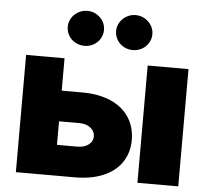

<svg xmlns="http://www.w3.org/2000/svg" viewBox="-53 -809 939 865"><g transform="rotate(5 416.5 -376.0)"><path d="M557.6 -189.5Q557.1 -131.3 528.1 -88.6Q499 -45.9 444.8 -22.9Q390.6 0 316.4 0H49.8V-530.3H223.6V-383.8H316.4Q390.6 -383.8 444.8 -360.4Q499 -336.9 528.1 -293Q557.1 -249 557.6 -189.5ZM316.4 -138.7Q346.7 -138.7 366.2 -153.3Q385.7 -168 385.7 -190.4Q385.7 -214.4 366.2 -229.7Q346.7 -245.1 316.4 -245.1H223.6V-138.7ZM599.6 -530.3H784.2V0H599.6ZM225.6 -672.9Q225.6 -694.3 236.6 -712.4Q247.6 -730.5 266.6 -741.2Q285.6 -752 308.6 -752Q330.1 -752 348.9 -741.2Q367.7 -730.5 378.7 -712.2Q389.6 -693.8 389.6 -672.9Q389.6 -651.4 378.7 -633.1Q367.7 -614.7 348.9 -604.2Q330.1 -593.8 308.6 -593.8Q285.6 -593.8 266.6 -604.2Q247.6 -614.7 236.6 -633.1Q225.6 -651.4 225.6 -672.9ZM444.3 -672.9Q444.3 -693.8 455.3 -712.2Q466.3 -730.5 485.1 -741.2Q503.9 -752 526.4 -752Q548.3 -752 567.1 -741.2Q585.9 -730.5 597.2 -712.2Q608.4 -693.8 608.4 -672.9Q608.4 -651.4 597.4 -633.1Q586.4 -614.7 567.4 -604.2Q548.3 -593.8 526.4 -593.8Q503.9 -593.8 485.1 -604.2Q466.3 -614.7 455.3 -633.1Q444.3 -651.4 444.3 -672.9Z"/></g></svg>

Font: Pretendard JP Black
Style: Regular
Weight: 900
Designer: Base glyphs from Inter by Rasmus Andersson; Hangeul glyphs from Noto Sans CJK(Source Han Sans) by Jang Soo-young and Kan
Foundry: Kil Hyung-jin
Version: Version 1.309